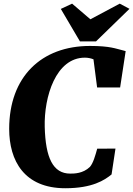

<svg xmlns="http://www.w3.org/2000/svg" viewBox="-20 -1003 715 1031"><path d="M29.3 -311C29.3 -140.1 109.9 7.8 330.6 7.8C476.1 7.8 541.5 -35.6 579.1 -66.4L600.1 -205.1L502 -204.6C491.7 -167.5 480.5 -127 462.9 -106.9C425.8 -70.8 378.4 -70.8 356.9 -70.8C264.2 -70.8 224.6 -156.2 220.2 -320.8C215.8 -483.9 280.3 -693.4 435.5 -693.4C452.6 -693.4 468.3 -689.9 481.9 -684.6L501.5 -533.2H625L654.8 -728.5L638.7 -732.9C602.5 -741.2 572.3 -756.3 463.4 -756.3C201.2 -756.3 29.3 -589.8 29.3 -311ZM409.2 -780.8H495.6L675.3 -955.6L623 -983.4L465.3 -899.4L367.2 -983.4L306.6 -955.1Z"/></svg>

Font: Merriweather
Style: Heavy Italic
Weight: 900
Italic angle: -7.5°
Designer: Eben Sorkin
Foundry: Eben Sorkin
Version: Version 1.001